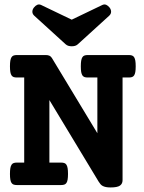

<svg xmlns="http://www.w3.org/2000/svg" viewBox="-20 -825 640 856"><path d="M87.9 -479.5H55.2Q46.9 -479.5 41 -481.4Q35.2 -483.4 31.5 -488.8Q27.8 -494.1 26.1 -503.9Q24.4 -513.7 24.4 -529.3Q24.4 -544.9 26.1 -554.7Q27.8 -564.5 31.5 -570.1Q35.2 -575.7 41 -577.6Q46.9 -579.6 55.2 -579.6H184.1Q193.4 -579.6 200.2 -576.7Q207 -573.7 211.4 -566.4L414.1 -231V-479.5H371.1Q362.8 -479.5 356.9 -481.4Q351.1 -483.4 347.4 -488.8Q343.8 -494.1 342 -503.9Q340.3 -513.7 340.3 -529.3Q340.3 -544.9 342 -554.7Q343.8 -564.5 347.4 -570.1Q351.1 -575.7 356.9 -577.6Q362.8 -579.6 371.1 -579.6H554.2Q562.5 -579.6 568.4 -577.6Q574.2 -575.7 577.9 -570.1Q581.5 -564.5 583.3 -554.7Q585 -544.9 585 -529.3Q585 -513.7 583.3 -503.9Q581.5 -494.1 577.9 -488.8Q574.2 -483.4 568.4 -481.4Q562.5 -479.5 554.2 -479.5H526.4V-21.5Q526.4 -5.9 514.9 2.4Q503.4 10.7 472.7 10.7Q460.9 10.7 452.6 9Q444.3 7.3 438.2 4.2Q432.1 1 428 -3.9Q423.8 -8.8 419.9 -15.1L200.2 -378.9V-100.1H252.4Q260.7 -100.1 266.6 -98.1Q272.5 -96.2 276.1 -90.6Q279.8 -85 281.5 -75.2Q283.2 -65.4 283.2 -49.8Q283.2 -34.2 281.5 -24.4Q279.8 -14.6 276.1 -9.3Q272.5 -3.9 266.6 -2Q260.7 0 252.4 0H55.2Q46.9 0 41 -2Q35.2 -3.9 31.5 -9.3Q27.8 -14.6 26.1 -24.4Q24.4 -34.2 24.4 -49.8Q24.4 -65.4 26.1 -75.2Q27.8 -85 31.5 -90.6Q35.2 -96.2 41 -98.1Q46.9 -100.1 55.2 -100.1H87.9ZM436 -802.7Q445.3 -807.1 453.6 -803.5Q461.9 -799.8 468.8 -791Q475.6 -781.7 475.3 -772.2Q475.1 -762.7 466.8 -754.9L326.7 -627.4Q321.3 -622.6 314.5 -620.6Q307.6 -618.7 299.8 -618.7Q292 -618.7 285.2 -620.6Q278.3 -622.6 272.9 -627.4L132.8 -754.9Q124.5 -762.7 124.3 -772.2Q124 -781.7 130.9 -791Q137.7 -799.8 146 -803.5Q154.3 -807.1 163.6 -802.7L299.8 -737.3Z"/></svg>

Font: Courier Prime
Style: Bold
Weight: 700
Monospace: yes
Designer: Alan Dague-Greene
Foundry: Quote-Unquote Apps
Version: Version 1.202